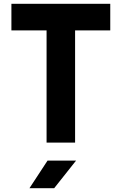

<svg xmlns="http://www.w3.org/2000/svg" viewBox="-20 -750 640 1010"><path d="M375 0H225V-590H40V-730H560V-590H375ZM265 240H135L230 95H380Z"/></svg>

Font: JetBrains Mono Extra Bold
Style: Regular
Weight: 800
Monospace: yes
Designer: Philipp Nurullin, Konstantin Bulenkov
Foundry: JetBrains
Version: 2.002